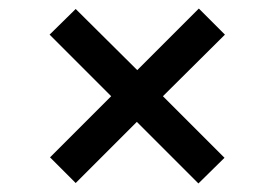

<svg xmlns="http://www.w3.org/2000/svg" viewBox="-20 -521 642 449"><path d="M157 -93 300 -236 444 -92 505 -152 361 -296 506 -440 445 -501 301 -357 157 -500 96 -440 240 -296 97 -153Z"/></svg>

Font: Uncut Sans Medium
Style: Regular
Weight: 500
Designer: Kasper Nordkvist
Foundry: UNCUT.wtf
Version: Version 1.304;Glyphs 3.2 (3246)